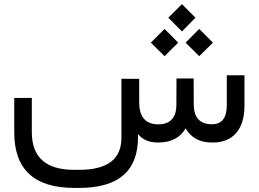

<svg xmlns="http://www.w3.org/2000/svg" viewBox="-20 -689 1250 928"><path d="M793.5 -603.5 859.4 -668.9 924.8 -603.5 859.4 -537.1ZM877 -482.9 942.9 -549.3 1009.3 -482.9 942.9 -417.5ZM709 -482.9 775.4 -549.3 841.3 -482.9 775.4 -417.5ZM652.8 -193.8Q652.8 -175.8 655.5 -161.1Q658.2 -146.5 663.3 -134.8Q668.5 -123 676.3 -114.3Q684.1 -105.5 694.6 -99.6Q705.1 -93.8 717.8 -90.8Q730.5 -87.9 745.6 -87.9Q788.1 -87.9 810.3 -111.8Q832.5 -135.7 832.5 -182.1L833 -309.6H916L916.5 -183.1Q917.5 -88.4 1004.9 -88.4Q1076.2 -88.4 1076.2 -181.2V-325.2H1161.6V-177.2Q1161.6 -92.3 1121.3 -46.1Q1081.1 0 1007.8 0Q960.9 0 929.4 -16.8Q897.9 -33.7 877 -68.8Q838.4 0 742.7 0Q677.7 -1 647 -41.5V-25.4Q647 219.2 363.3 219.2H338.4Q48.8 219.2 48.8 -49.3V-215.8H133.8V-49.8Q133.8 131.8 338.4 131.8H363.3Q566.9 131.8 566.9 -22.9V-308.1H652.8Z"/></svg>

Font: Shabnam FD-WOL
Style: FD-WOL
Weight: 400
Foundry: DejaVu fonts team - Redesigned by Saber Rastikerdar - Based on Vazir font
Version: Version 5.0.1